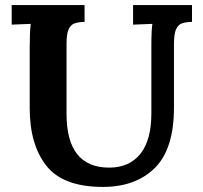

<svg xmlns="http://www.w3.org/2000/svg" viewBox="-20 -720 800 756"><path d="M665 -547V-297Q665 -133 589.5 -58.5Q514 16 385 16Q228 16 162.5 -67.5Q97 -151 97 -294V-536Q97 -592 101 -626L26 -623V-700H313V-634Q287 -633 272.5 -627.5Q258 -622 250 -604Q242 -586 242 -547V-272Q242 -60 410 -60Q489 -60 532.5 -114Q576 -168 576 -274V-536Q576 -603 580 -626L504 -623V-700H736V-634Q709 -633 695 -627.5Q681 -622 673 -604Q665 -586 665 -547Z"/></svg>

Font: Sumana
Style: Bold
Weight: 700
Designer: Cyreal, Alexei Vanyashin (Devanagari), Olga Karpushina (Latin)
Foundry: Cyreal
Version: Version 1.015;PS 001.015;hotconv 1.0.70;makeotf.lib2.5.58329